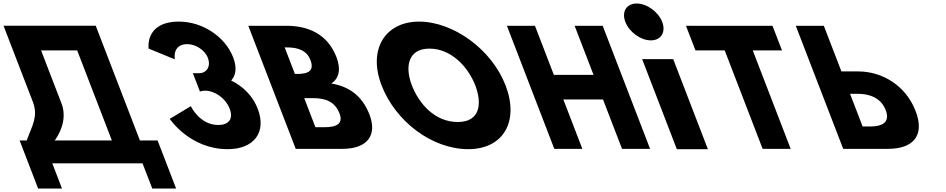

<svg xmlns="http://www.w3.org/2000/svg" viewBox="-73 -850 5389 1094"><path d="M275.6 -265.4 161 -562.9H366.7L564.5 -49.5H239C288.6 -119.2 303.9 -196.6 275.6 -265.4ZM825 -49.5H724.3L472.5 -703.2H-52.8L115.8 -265.4C144.7 -183.8 109.7 -133.7 79.2 -49.5H38.8L144.2 224.2H280.2L224.9 80.5H739.1L794.5 224.2H930.5Z M923.3 -511.8C923.3 -511.8 906.1 -598.5 994.5 -598.5C1039.5 -598.5 1093.6 -566.2 1111 -521.2C1130.6 -470.2 1103.4 -432.8 1060.9 -432.8H1026L1066.3 -328.2C1066.3 -328.2 1077.9 -333.3 1094.9 -333.3C1151 -333.3 1212.5 -290.8 1235.7 -230.5C1258.6 -171 1228.9 -137.8 1170.3 -137.8C1064.9 -137.8 1014.2 -244.9 1014.2 -244.9L894.2 -172.7C894.2 -172.7 1008.3 -0.1 1224.2 -0.1C1374.6 -0.1 1447.2 -96.2 1395.5 -230.5C1367 -304.4 1311.5 -358 1244.4 -391.1C1271.2 -420.9 1277.9 -465.1 1255.7 -522.9C1209.8 -641.9 1080.2 -726.9 946.7 -726.9C750.4 -726.9 773.9 -573 773.9 -573Z M1341.8 -703.1 1612 -1.9H1878.1C2023.4 -1.9 2076.8 -81.8 2032.2 -197.4C1988.7 -310.4 1908 -358.9 1814.5 -374.2C1862.2 -404.8 1869 -460 1844.1 -524.6C1792.7 -658.1 1680.1 -703.1 1559.4 -703.1ZM1607.4 -428.6 1549.1 -579.9H1561.9C1631.6 -579.9 1676.3 -558.6 1695.6 -508.5C1718.2 -449.8 1689 -428.6 1620.2 -428.6ZM1724.3 -125.1 1660.5 -290.9H1710.6C1786.3 -290.9 1836.8 -267.9 1861.6 -203.3C1882.9 -148.1 1850.1 -125.1 1774.5 -125.1Z M2101.1 -363.9C2180 -159.1 2387.5 -0.1 2594.9 -0.1C2796.3 -0.1 2886.4 -159.1 2807.5 -363.9C2728.6 -568.8 2509.5 -726.9 2314.9 -726.9C2121.9 -726.9 2022.2 -568.8 2101.1 -363.9ZM2273.7 -363.9C2233.4 -468.5 2250.9 -573 2374.2 -573C2498.3 -573 2594.6 -468.5 2634.9 -363.9C2675.2 -259.4 2662.8 -154.8 2535.3 -154.8C2404.4 -154.8 2314 -259.4 2273.7 -363.9Z M3136.8 -283.2H3362.9L3471.3 -1.9H3631.1L3361 -703.1H3201.2L3308.9 -423.5H3082.8L2975.1 -703.1H2815.3L3085.4 -1.9H3245.2Z M3554.7 -830C3496.7 -830 3467.8 -783 3490.2 -725C3512.5 -667 3577.6 -620 3635.6 -620C3693.6 -620 3722.5 -667 3700.2 -725C3677.8 -783 3612.7 -830 3554.7 -830ZM3585.9 -513H3762.9L3960.5 0H3783.5Z M3889.7 -562.9H4056.3L4272.4 -1.9H4432.2L4216.1 -562.9H4382.7L4328.6 -703.1H3835.6Z M4731.5 -1.9 4461.3 -703.1H4621.1L4721.3 -443H4817.4C4954.2 -443 5088.2 -362.3 5143.9 -217.8C5199.9 -72.4 5124.2 -1.9 4987.4 -1.9ZM4770.5 -315.5 4842.2 -129.4H4887.2C4950.1 -129.4 5001.4 -150.6 4973.6 -222.9C4946.1 -294.3 4878.4 -315.5 4815.5 -315.5Z"/></svg>

Font: Hussar
Style: BdOpOblFour
Weight: 700
Foundry: Cannot Into Space Fonts
Version: Version 2.00